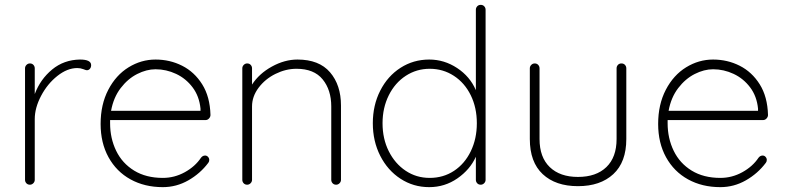

<svg xmlns="http://www.w3.org/2000/svg" viewBox="-20 -760 3228 790"><path d="M355 -492Q355 -483 350 -477Q345 -471 337 -471Q334 -471 322.5 -475.5Q311 -480 298 -480Q257 -480 216 -447.5Q175 -415 149 -365.5Q123 -316 123 -270V-20Q123 -12 117 -6Q111 0 103 0Q94 0 88.5 -6Q83 -12 83 -20V-479Q83 -487 89 -493Q95 -499 103 -499Q112 -499 117.5 -493Q123 -487 123 -479V-373Q146 -434 194.5 -474Q243 -514 309 -515Q355 -515 355 -492Z M841 -102Q841 -95 837 -90Q804 -46 755 -18Q706 10 650 10Q575 10 517 -22Q459 -54 426.5 -113Q394 -172 394 -250Q394 -330 425.5 -390.5Q457 -451 509 -483Q561 -515 620 -515Q679 -515 729.5 -489.5Q780 -464 812 -413Q844 -362 846 -287Q846 -279 840 -272.5Q834 -266 826 -266H433V-253Q433 -191 458 -139.5Q483 -88 532 -58Q581 -28 650 -28Q698 -28 740.5 -51.5Q783 -75 807 -111Q814 -120 824 -120Q831 -120 836 -114.5Q841 -109 841 -102ZM437 -304H805V-313Q800 -364 772.5 -400.5Q745 -437 704.5 -456Q664 -475 620 -475Q583 -475 544.5 -455.5Q506 -436 476.5 -397.5Q447 -359 437 -304Z M1383 -326V-20Q1383 -12 1377 -6Q1371 0 1363 0Q1354 0 1348.5 -6Q1343 -12 1343 -20V-322Q1343 -390 1307.5 -433.5Q1272 -477 1200 -477Q1156 -477 1113.5 -456Q1071 -435 1044 -399Q1017 -363 1017 -322V-20Q1017 -12 1011 -6Q1005 0 997 0Q988 0 982.5 -6Q977 -12 977 -20V-479Q977 -487 983 -493Q989 -499 997 -499Q1006 -499 1011.5 -493Q1017 -487 1017 -479V-412Q1046 -457 1098.5 -486Q1151 -515 1204 -515Q1293 -515 1338 -462.5Q1383 -410 1383 -326Z M1978 -720V-20Q1978 -12 1972 -6Q1966 0 1958 0Q1949 0 1943.5 -6Q1938 -12 1938 -20V-115Q1914 -62 1862 -26Q1810 10 1746 10Q1681 10 1628 -24.5Q1575 -59 1544.5 -119Q1514 -179 1514 -253Q1514 -327 1544.5 -387Q1575 -447 1628 -481Q1681 -515 1746 -515Q1808 -515 1861 -480Q1914 -445 1938 -389V-720Q1938 -728 1943.5 -734Q1949 -740 1958 -740Q1967 -740 1972.5 -734Q1978 -728 1978 -720ZM1942 -253Q1942 -317 1917 -368Q1892 -419 1847.5 -448Q1803 -477 1748 -477Q1694 -477 1649.5 -448Q1605 -419 1579.5 -367.5Q1554 -316 1554 -253Q1554 -189 1579.5 -138Q1605 -87 1649 -57.5Q1693 -28 1748 -28Q1804 -28 1848 -57Q1892 -86 1917 -137.5Q1942 -189 1942 -253Z M2557 -479V-188Q2557 -93 2503.5 -43.5Q2450 6 2358 6Q2266 6 2213 -43.5Q2160 -93 2160 -188V-479Q2160 -487 2166 -493Q2172 -499 2180 -499Q2189 -499 2194.5 -493Q2200 -487 2200 -479V-188Q2200 -113 2242 -72.5Q2284 -32 2358 -32Q2433 -32 2475 -72.5Q2517 -113 2517 -188V-479Q2517 -487 2522.5 -493Q2528 -499 2537 -499Q2546 -499 2551.5 -493Q2557 -487 2557 -479Z M3135 -102Q3135 -95 3131 -90Q3098 -46 3049 -18Q3000 10 2944 10Q2869 10 2811 -22Q2753 -54 2720.5 -113Q2688 -172 2688 -250Q2688 -330 2719.5 -390.5Q2751 -451 2803 -483Q2855 -515 2914 -515Q2973 -515 3023.5 -489.5Q3074 -464 3106 -413Q3138 -362 3140 -287Q3140 -279 3134 -272.5Q3128 -266 3120 -266H2727V-253Q2727 -191 2752 -139.5Q2777 -88 2826 -58Q2875 -28 2944 -28Q2992 -28 3034.5 -51.5Q3077 -75 3101 -111Q3108 -120 3118 -120Q3125 -120 3130 -114.5Q3135 -109 3135 -102ZM2731 -304H3099V-313Q3094 -364 3066.5 -400.5Q3039 -437 2998.5 -456Q2958 -475 2914 -475Q2877 -475 2838.5 -455.5Q2800 -436 2770.5 -397.5Q2741 -359 2731 -304Z"/></svg>

Font: Quicksand Light
Style: Regular
Weight: 300
Designer: Andrew Paglinawan
Foundry: Andrew Paglinawan
Version: Version 3.000